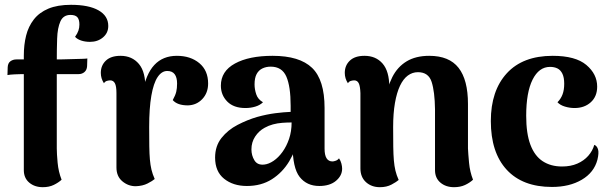

<svg xmlns="http://www.w3.org/2000/svg" viewBox="-20 -763 2539 798"><path d="M158 15Q124 15 101.5 -4Q79 -23 79 -56V-532Q79 -577 88.5 -615Q98 -653 120.5 -682Q143 -711 181 -727Q219 -743 275 -743Q349 -743 389.5 -720Q430 -697 430 -655Q430 -626 408 -607.5Q386 -589 354 -589Q334 -589 317.5 -594.5Q301 -600 292 -610Q302 -624 306 -636Q310 -648 310 -661Q310 -682 301.5 -691.5Q293 -701 273 -701Q243 -701 231 -674Q219 -647 217.5 -603Q216 -559 216 -507V-146Q216 -124 219.5 -86.5Q223 -49 236 -16Q223 -4 203.5 5.5Q184 15 158 15ZM11 -451 12 -484Q13 -501 23.5 -508.5Q34 -516 48 -516H228Q232 -516 248.5 -516.5Q265 -517 285.5 -517.5Q306 -518 322.5 -518.5Q339 -519 343 -520L342 -488Q341 -472 331 -463.5Q321 -455 307 -455H71Q61 -455 41 -454Q21 -453 11 -451Z M544 11Q513 11 488.5 -9.5Q464 -30 464 -67V-376Q464 -405 457.5 -417Q451 -429 438 -429Q433 -429 425 -427Q417 -425 412 -417Q399 -437 399 -460Q399 -491 420 -511Q441 -531 481 -531Q529 -531 557.5 -497Q586 -463 584 -392V-366L572 -376Q586 -455 621.5 -493Q657 -531 715 -531Q772 -531 808.5 -500.5Q845 -470 845 -416Q845 -377 821 -351.5Q797 -326 761 -325Q717 -325 698 -347Q709 -367 712.5 -381.5Q716 -396 716 -416Q716 -441 706 -454.5Q696 -468 675 -468Q652 -468 635 -442.5Q618 -417 609 -365Q600 -313 600 -235Q600 -188 600.5 -155.5Q601 -123 603 -100Q605 -77 609.5 -58Q614 -39 623 -19Q614 -11 593.5 -0.5Q573 10 544 11Z M1307 10Q1255 10 1225.5 -27.5Q1196 -65 1196 -161V-199L1220 -194Q1210 -139 1182 -92.5Q1154 -46 1110 -18Q1066 10 1006 10Q949 10 911.5 -20Q874 -50 874 -108Q874 -156 900.5 -189.5Q927 -223 967.5 -244Q1008 -265 1049 -277Q1089 -288 1124.5 -292.5Q1160 -297 1188 -298V-323Q1188 -404 1170 -445Q1152 -486 1105 -486Q1086 -486 1070.5 -478.5Q1055 -471 1046.5 -455Q1038 -439 1038 -412Q1038 -392 1045 -371Q1052 -350 1073 -338Q1061 -326 1041.5 -320Q1022 -314 1000 -314Q951 -314 924.5 -341Q898 -368 898 -407Q898 -467 956.5 -499Q1015 -531 1113 -531Q1225 -531 1277 -481Q1329 -431 1329 -314V-145Q1329 -92 1362 -92Q1367 -92 1375.5 -95Q1384 -98 1389 -105Q1396 -95 1399 -83Q1402 -71 1402 -62Q1402 -33 1376.5 -11.5Q1351 10 1307 10ZM1078 -79Q1097 -81 1117 -94.5Q1137 -108 1154 -131.5Q1171 -155 1181.5 -186Q1192 -217 1192 -254Q1173 -254 1153 -252.5Q1133 -251 1114.5 -246Q1096 -241 1080 -232Q1056 -219 1040.5 -195.5Q1025 -172 1025 -142Q1025 -117 1037.5 -96.5Q1050 -76 1078 -79Z M1559 15Q1524 15 1501 -6Q1478 -27 1478 -63V-376Q1477 -405 1471 -417Q1465 -429 1452 -429Q1447 -429 1439 -427Q1431 -425 1426 -417Q1413 -437 1413 -460Q1413 -491 1434 -511Q1455 -531 1495 -531Q1542 -531 1570 -499Q1598 -467 1598 -401V-371L1581 -340Q1589 -400 1610.5 -442.5Q1632 -485 1670 -508Q1708 -531 1764 -531Q1847 -531 1886 -481Q1925 -431 1925 -331V-146Q1926 -124 1929.5 -86.5Q1933 -49 1946 -16Q1932 -3 1912.5 6Q1893 15 1867 15Q1833 15 1810.5 -4Q1788 -23 1788 -56V-309Q1787 -382 1774 -422.5Q1761 -463 1717 -463Q1694 -463 1675 -449Q1656 -435 1642.5 -406.5Q1629 -378 1621.5 -335Q1614 -292 1614 -235Q1614 -186 1614.5 -153Q1615 -120 1617 -96.5Q1619 -73 1623.5 -54Q1628 -35 1637 -15Q1628 -7 1607.5 4Q1587 15 1559 15Z M2274 14Q2152 14 2086 -57.5Q2020 -129 2020 -260Q2020 -386 2086.5 -458.5Q2153 -531 2277 -531Q2372 -531 2417 -493Q2462 -455 2462 -403Q2462 -362 2435.5 -338Q2409 -314 2368 -314Q2348 -314 2328 -320Q2308 -326 2297 -338Q2311 -352 2318 -370.5Q2325 -389 2325 -415Q2325 -441 2317.5 -456.5Q2310 -472 2297 -478.5Q2284 -485 2266 -485Q2220 -485 2193.5 -432Q2167 -379 2167 -282Q2167 -208 2184.5 -161.5Q2202 -115 2235.5 -93Q2269 -71 2316 -71Q2352 -71 2379.5 -83Q2407 -95 2425 -115.5Q2443 -136 2450 -161Q2461 -157 2465.5 -142.5Q2470 -128 2463 -99Q2449 -46 2398 -16Q2347 14 2274 14Z"/></svg>

Font: Arima Thin
Style: Regular
Weight: 100
Designer: Joana Correia and Natanael Gama
Foundry: NDISCOVER
Version: Version 1.101;gftools[0.9.23]